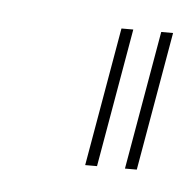

<svg xmlns="http://www.w3.org/2000/svg" viewBox="-28 -703 203 202"><g transform="rotate(5 74.0 -602.0)"><path d="M110 -528.5H122.5L148 -675H135.5ZM68 -528.5H80.5L106 -675H93.5Z"/></g></svg>

Font: Anybody Thin
Style: Italic
Weight: 100
Italic angle: -10°
Designer: Tyler Finck
Foundry: Etcetera Type Company
Version: Version 1.114;gftools[0.9.25]